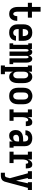

<svg xmlns="http://www.w3.org/2000/svg" viewBox="1760 -2535 980 4540"><g transform="rotate(90 2250.0 -265.0)"><path d="M309 8Q284 8 259.5 2Q235 -4 215 -18.5Q195 -33 180.5 -54Q166 -75 158 -98.5Q150 -122 147 -146.5Q144 -171 144 -196V-434H47V-530H144V-735H256V-530H397V-434H256V-196Q256 -185 256.5 -174Q257 -163 259 -152Q261 -141 264 -130Q267 -119 273 -110Q279 -101 288.5 -94.5Q298 -88 309 -88Q323 -88 334.5 -98Q346 -108 351.5 -121.5Q357 -135 359 -149Q361 -163 361 -178Q361 -179 361 -180.5Q361 -182 361 -183H473Q473 -180 473 -177.5Q473 -175 473 -173Q473 -150 468.5 -127Q464 -104 455 -83Q446 -62 431.5 -44Q417 -26 397 -14Q377 -2 354.5 3Q332 8 309 8Z M752 8Q725 8 698 3Q671 -2 647 -15.5Q623 -29 605 -49.5Q587 -70 575.5 -94.5Q564 -119 559.5 -146Q555 -173 555 -200V-330Q555 -357 559.5 -384Q564 -411 575 -435.5Q586 -460 604 -480.5Q622 -501 645.5 -514.5Q669 -528 696 -533Q723 -538 750 -538Q777 -538 804 -533Q831 -528 854.5 -514.5Q878 -501 896 -480.5Q914 -460 925 -435.5Q936 -411 940.5 -384Q945 -357 945 -330V-217H667V-200Q667 -180 670.5 -160Q674 -140 685 -123.5Q696 -107 714 -97.5Q732 -88 752 -88Q766 -88 780.5 -91.5Q795 -95 806 -103.5Q817 -112 823.5 -125.5Q830 -139 831 -153H943Q941 -130 934 -107.5Q927 -85 914 -65.5Q901 -46 883 -31.5Q865 -17 843.5 -8Q822 1 798.5 4.5Q775 8 752 8ZM667 -313H833V-330Q833 -350 829.5 -369.5Q826 -389 816 -406Q806 -423 788 -432.5Q770 -442 750 -442Q730 -442 712 -432.5Q694 -423 684 -406Q674 -389 670.5 -369.5Q667 -350 667 -330Z M1004 0V-87H1040V-443H1004V-530H1141V-485Q1146 -496 1152.5 -506Q1159 -516 1168 -523.5Q1177 -531 1189 -534.5Q1201 -538 1212 -538Q1227 -538 1241.5 -532Q1256 -526 1266 -515Q1276 -504 1282.5 -490.5Q1289 -477 1293 -462Q1297 -477 1303 -490.5Q1309 -504 1319 -515Q1329 -526 1343 -532Q1357 -538 1372 -538Q1388 -538 1402.5 -531.5Q1417 -525 1427.5 -513Q1438 -501 1444.5 -486.5Q1451 -472 1454.5 -456.5Q1458 -441 1459 -425.5Q1460 -410 1460 -394V-87H1496V0H1359V-394Q1359 -403 1358 -412Q1357 -421 1354 -429Q1351 -437 1345 -444Q1339 -451 1330 -451Q1321 -451 1314.5 -444Q1308 -437 1305 -429Q1302 -421 1301.5 -412Q1301 -403 1301 -394V0H1199V-394Q1199 -403 1198.5 -412Q1198 -421 1195 -429Q1192 -437 1185.5 -444Q1179 -451 1170 -451Q1161 -451 1155 -444Q1149 -437 1146 -429Q1143 -421 1142 -412Q1141 -403 1141 -394V0Z M1528 205V109H1563V-434H1528V-530H1675V-449Q1682 -468 1693.5 -485Q1705 -502 1721 -514.5Q1737 -527 1757 -532.5Q1777 -538 1797 -538Q1821 -538 1844 -530Q1867 -522 1885 -506Q1903 -490 1914.5 -469Q1926 -448 1933 -425Q1940 -402 1942.5 -378Q1945 -354 1945 -330V-200Q1945 -176 1942.5 -152Q1940 -128 1933 -105Q1926 -82 1914.5 -61Q1903 -40 1885 -24Q1867 -8 1844 0Q1821 8 1797 8Q1777 8 1757 2.5Q1737 -3 1721 -15.5Q1705 -28 1693.5 -45Q1682 -62 1675 -81V109H1735V205ZM1751 -88Q1771 -88 1788.5 -98Q1806 -108 1816 -124.5Q1826 -141 1829.5 -160.5Q1833 -180 1833 -200V-330Q1833 -350 1829.5 -369.5Q1826 -389 1816 -405.5Q1806 -422 1788.5 -432Q1771 -442 1751 -442Q1738 -442 1726 -438Q1714 -434 1704.5 -425Q1695 -416 1689.5 -404.5Q1684 -393 1680.5 -380.5Q1677 -368 1676 -355.5Q1675 -343 1675 -330V-200Q1675 -187 1676 -174.5Q1677 -162 1680.5 -149.5Q1684 -137 1689.5 -125.5Q1695 -114 1704.5 -105Q1714 -96 1726 -92Q1738 -88 1751 -88Z M2250 8Q2223 8 2196 3Q2169 -2 2145.5 -15.5Q2122 -29 2104 -49.5Q2086 -70 2075 -94.5Q2064 -119 2059.5 -146Q2055 -173 2055 -200V-330Q2055 -357 2059.5 -384Q2064 -411 2075 -435.5Q2086 -460 2104.5 -480.5Q2123 -501 2146.5 -514Q2170 -527 2196.5 -534Q2223 -541 2250 -541Q2277 -541 2303.5 -534Q2330 -527 2353.5 -514Q2377 -501 2395.5 -480.5Q2414 -460 2425 -435.5Q2436 -411 2440.5 -384Q2445 -357 2445 -330V-200Q2445 -173 2440.5 -146Q2436 -119 2425 -94.5Q2414 -70 2396 -49.5Q2378 -29 2354.5 -15.5Q2331 -2 2304 3Q2277 8 2250 8ZM2250 -88Q2270 -88 2288 -97.5Q2306 -107 2316 -124Q2326 -141 2329.5 -160.5Q2333 -180 2333 -200V-330Q2333 -350 2329.5 -369.5Q2326 -389 2315.5 -406Q2305 -423 2287 -432.5Q2269 -442 2249 -442Q2229 -442 2211.5 -432Q2194 -422 2184 -405.5Q2174 -389 2170.5 -369.5Q2167 -350 2167 -330V-200Q2167 -180 2170.5 -160.5Q2174 -141 2184 -124Q2194 -107 2212 -97.5Q2230 -88 2250 -88Z M2567 0V-96H2638V-434H2567V-530H2750V-430Q2756 -450 2766 -469.5Q2776 -489 2791 -505Q2806 -521 2826 -529.5Q2846 -538 2868 -538Q2885 -538 2902.5 -533.5Q2920 -529 2931.5 -516.5Q2943 -504 2949 -487.5Q2955 -471 2957.5 -454Q2960 -437 2961 -419.5Q2962 -402 2962 -385H2850Q2850 -391 2850 -397.5Q2850 -404 2849 -410.5Q2848 -417 2845.5 -423Q2843 -429 2839 -433.5Q2835 -438 2828.5 -440Q2822 -442 2816 -442Q2800 -442 2788 -430.5Q2776 -419 2769.5 -405Q2763 -391 2759.5 -375.5Q2756 -360 2753.5 -344Q2751 -328 2750.5 -312.5Q2750 -297 2750 -281V-96H2836V0Z M3188 8Q3169 8 3150 4Q3131 0 3115 -10.5Q3099 -21 3087 -37Q3075 -53 3068 -70.5Q3061 -88 3058 -107.5Q3055 -127 3055 -146Q3055 -172 3061 -198Q3067 -224 3082 -245.5Q3097 -267 3119 -282.5Q3141 -298 3165.5 -306.5Q3190 -315 3216 -318.5Q3242 -322 3269 -322H3325V-361Q3325 -377 3320.5 -392.5Q3316 -408 3305.5 -420Q3295 -432 3279.5 -437Q3264 -442 3248 -442Q3234 -442 3220 -438.5Q3206 -435 3195 -426Q3184 -417 3178.5 -403.5Q3173 -390 3173 -376H3061Q3061 -399 3067.5 -422Q3074 -445 3086.5 -464.5Q3099 -484 3117.5 -498.5Q3136 -513 3157.5 -522Q3179 -531 3202 -534.5Q3225 -538 3248 -538Q3273 -538 3297.5 -534Q3322 -530 3344 -520Q3366 -510 3384.5 -493.5Q3403 -477 3415 -455.5Q3427 -434 3432 -410Q3437 -386 3437 -361V-96H3472V0H3325V-77Q3316 -58 3302 -41.5Q3288 -25 3270 -13.5Q3252 -2 3231 3Q3210 8 3188 8ZM3234 -88Q3252 -88 3270 -94Q3288 -100 3301 -113Q3314 -126 3319.5 -144Q3325 -162 3325 -180V-226H3269Q3257 -226 3245.5 -225Q3234 -224 3222.5 -221Q3211 -218 3200.5 -212.5Q3190 -207 3182 -199Q3174 -191 3170.5 -179.5Q3167 -168 3167 -157Q3167 -143 3171 -129.5Q3175 -116 3184 -106Q3193 -96 3206.5 -92Q3220 -88 3234 -88Z M3567 0V-96H3638V-434H3567V-530H3750V-430Q3756 -450 3766 -469.5Q3776 -489 3791 -505Q3806 -521 3826 -529.5Q3846 -538 3868 -538Q3885 -538 3902.5 -533.5Q3920 -529 3931.5 -516.5Q3943 -504 3949 -487.5Q3955 -471 3957.5 -454Q3960 -437 3961 -419.5Q3962 -402 3962 -385H3850Q3850 -391 3850 -397.5Q3850 -404 3849 -410.5Q3848 -417 3845.5 -423Q3843 -429 3839 -433.5Q3835 -438 3828.5 -440Q3822 -442 3816 -442Q3800 -442 3788 -430.5Q3776 -419 3769.5 -405Q3763 -391 3759.5 -375.5Q3756 -360 3753.5 -344Q3751 -328 3750.5 -312.5Q3750 -297 3750 -281V-96H3836V0Z M4064 205V109H4121Q4131 109 4141 106.5Q4151 104 4158.5 96.5Q4166 89 4169.5 79.5Q4173 70 4175 60L4194 -9L4077 -434H4028V-530H4211V-434H4188L4253 -154L4314 -434H4289V-530H4472V-434H4423L4283 85Q4279 102 4273.5 118Q4268 134 4258 148Q4248 165 4232.5 177Q4217 189 4198.5 195.5Q4180 202 4160.5 203.5Q4141 205 4121 205Z"/></g></svg>

Font: Iosevka Slab
Style: Bold
Weight: 700
Monospace: yes
Designer: Belleve Invis
Foundry: Belleve Invis
Version: Version 11.1.1; ttfautohint (v1.8.3)